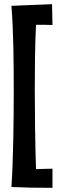

<svg xmlns="http://www.w3.org/2000/svg" viewBox="-20 -817 284 922"><path d="M232 -7 153 -5C149 -107 147 -286 147 -387C147 -475 148 -611 153 -698C187 -698 210 -698 232 -697L230 -797C230 -797 97 -792 35 -789C45 -662 46 -510 46 -382C46 -244 44 -57 35 81C97 84 159 85 232 85Z"/></svg>

Font: Mouse Memoirs
Style: Regular
Weight: 400
Designer: Astigmatic (AOETI)
Foundry: Astigmatic (AOETI)
Version: Version 1.000